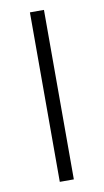

<svg xmlns="http://www.w3.org/2000/svg" viewBox="-82 -740 422 781"><g transform="rotate(-10 129.0 -350.0)"><path d="M100 0V-700H158V0Z"/></g></svg>

Font: Geologica Cursive Thin
Style: Regular
Weight: 250
Designer: Sindre Bremnes, Frode Helland
Foundry: Monokrom Skriftforlag AS
Version: Version 1.010;gftools[0.9.28]